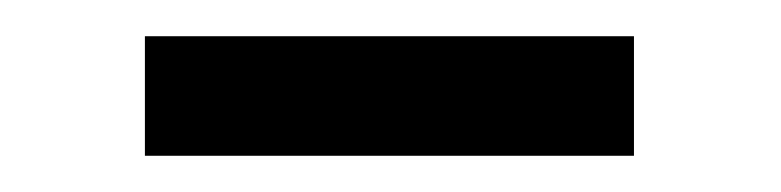

<svg xmlns="http://www.w3.org/2000/svg" viewBox="-20 -337 431 106"><path d="M60 -251H330V-317H60Z"/></svg>

Font: Mozilla Text BETA
Style: Regular
Weight: 400
Designer: Studio DRAMA
Foundry: Studio DRAMA
Version: Version 0.100